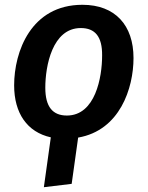

<svg xmlns="http://www.w3.org/2000/svg" viewBox="-20 -564 616 801"><path d="M537 -322C537 -458 461 -544 324 -544C109 -544 39 -348 39 -208C39 -92 93 -13 192 9L163 217L279 203L306 10C480 -20 537 -196 537 -322ZM406 -332C406 -242 378 -82 259 -82C200 -82 169 -118 169 -198C169 -288 198 -447 317 -447C376 -447 407 -412 406 -332Z"/></svg>

Font: Fira Sans Medium
Style: Italic
Weight: 500
Italic angle: -8°
Designer: bBox Type GmbH & Carrois Corporate GbR & Edenspiekermann AG
Foundry: bBox Type GmbH & Carrois Corporate GbR & Edenspiekermann AG
Version: Version 4.301;PS 004.301;hotconv 1.0.88;makeotf.lib2.5.64775